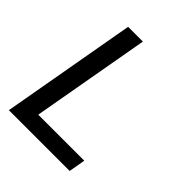

<svg xmlns="http://www.w3.org/2000/svg" viewBox="-196 -819 938 938"><g transform="rotate(45 273.0 -350.0)"><path d="M21 0H441L456 -86H138L247 -700H145Z"/></g></svg>

Font: Uncut Sans Medium
Style: Italic
Weight: 500
Italic angle: -10°
Designer: Kasper Nordkvist
Foundry: Uncut Type
Version: Version 1.111;FEAKit 1.0